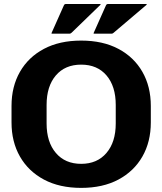

<svg xmlns="http://www.w3.org/2000/svg" viewBox="-20 -920 810 958"><path d="M37.5 -309V-391.5Q37.5 -488 79.5 -561.5Q121.5 -635 199.2 -676.2Q277 -717.5 385 -717.5Q493 -717.5 570.8 -676.2Q648.5 -635 690.5 -561.5Q732.5 -488 732.5 -391.5V-309Q732.5 -212.5 690.5 -139Q648.5 -65.5 570.8 -24Q493 17.5 385 17.5Q277 17.5 199.2 -24Q121.5 -65.5 79.5 -139Q37.5 -212.5 37.5 -309ZM212.5 -304Q212.5 -211 258.8 -156.8Q305 -102.5 385 -102.5Q465 -102.5 511.2 -156.8Q557.5 -211 557.5 -304V-396.5Q557.5 -489.5 511.5 -543.5Q465.5 -597.5 385 -597.5Q304.5 -597.5 258.5 -543.5Q212.5 -489.5 212.5 -396.5ZM450 -752Q445 -752 448 -757L509.5 -895Q512.5 -900 517.5 -900H710Q715 -900 710 -895L547.5 -757Q542.5 -752 537.5 -752ZM240 -752Q235 -752 238 -757L299.5 -895Q302.5 -900 307.5 -900H480Q485 -900 480 -895L337.5 -757Q332.5 -752 327.5 -752Z"/></svg>

Font: MFEK Sans
Style: Bold
Weight: 700
Designer: Owen Earl
Foundry: indestructible type*
Version: Version 0.001; ttfautohint (v1.8.4.7-5d5b)